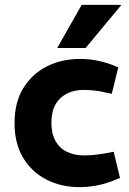

<svg xmlns="http://www.w3.org/2000/svg" viewBox="-20 -764 532 792"><path d="M308 8Q233 8 172 -23Q111 -54 75.5 -113Q40 -172 40 -256Q40 -342 76.5 -401Q113 -460 174 -490.5Q235 -521 310 -521Q345 -521 378.5 -514.5Q412 -508 441 -497L468 -486L441 -377L408 -384Q387 -389 366 -391Q345 -393 325 -393Q285 -393 255 -377.5Q225 -362 208.5 -332.5Q192 -303 192 -257Q192 -213 209 -182.5Q226 -152 256.5 -137.5Q287 -123 327 -123Q346 -123 368 -125Q390 -127 417 -132L449 -138L475 -30L448 -19Q413 -5 377 1.5Q341 8 308 8ZM216 -566 317 -744H481L333 -566Z"/></svg>

Font: REM SemiBold
Style: Regular
Weight: 600
Designer: Octavio Pardo
Foundry: Ashler Design
Version: Version 1.005;gftools[0.9.28]